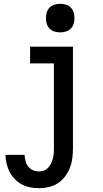

<svg xmlns="http://www.w3.org/2000/svg" viewBox="-20 -765 540 1008"><path d="M185 223Q161 223 138 218.5Q115 214 94.5 203Q74 192 57.5 175Q41 158 30.5 137.5Q20 117 14.5 94Q9 71 9 48H109Q110 64 114 80Q118 96 128 109Q138 122 153 128.5Q168 135 185 135Q198 135 211 130Q224 125 233 115.5Q242 106 248 93.5Q254 81 257.5 68Q261 55 262 41.5Q263 28 263 15V-432H138V-520H363V15Q363 41 359.5 67Q356 93 346.5 117Q337 141 321 162Q305 183 283.5 197Q262 211 236.5 217Q211 223 185 223ZM296 -595Q281 -595 266 -599.5Q251 -604 240.5 -614.5Q230 -625 225.5 -640Q221 -655 221 -670Q221 -685 225.5 -700Q230 -715 240.5 -725.5Q251 -736 266 -740.5Q281 -745 296 -745Q311 -745 326 -740.5Q341 -736 351.5 -725.5Q362 -715 366.5 -700Q371 -685 371 -670Q371 -655 366.5 -640Q362 -625 351.5 -614.5Q341 -604 326 -599.5Q311 -595 296 -595Z"/></svg>

Font: Iosevka Curly Slab Semibold
Style: Regular
Weight: 600
Monospace: yes
Designer: Belleve Invis
Foundry: Belleve Invis
Version: Version 22.1.2; ttfautohint (v1.8.4)